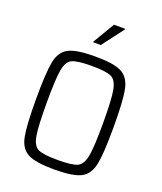

<svg xmlns="http://www.w3.org/2000/svg" viewBox="-164 -1012 948 1124"><g transform="rotate(20 310.5 -450.0)"><path d="M69 -344Q69 -508 82.5 -576.5Q96 -645 144.5 -670.5Q193 -696 310 -696Q427 -696 475.5 -670.5Q524 -645 538 -576.5Q552 -508 552 -344Q552 -180 538 -111.5Q524 -43 475.5 -17.5Q427 8 310 8Q193 8 144.5 -17.5Q96 -43 82.5 -111.5Q69 -180 69 -344ZM486 -344Q486 -494 475 -550.5Q464 -607 431.5 -622Q399 -637 310 -637Q221 -637 188.5 -622Q156 -607 145.5 -550.5Q135 -494 135 -344Q135 -194 145.5 -137.5Q156 -81 188.5 -66Q221 -51 310 -51Q399 -51 431.5 -66Q464 -81 475 -137.5Q486 -194 486 -344ZM270 -770V-775L349 -908H418V-903L317 -770Z"/></g></svg>

Font: Saira Semi Condensed Light
Style: Regular
Weight: 300
Width: 4
Designer: Hector Gatti with collaboration of the Omnibus-Type team
Foundry: Omnibus-Type
Version: Version 1.001; ttfautohint (v1.8)